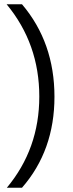

<svg xmlns="http://www.w3.org/2000/svg" viewBox="-20 -720 342 899"><path d="M83 159H12Q164 -23 164 -268Q164 -515 11 -700H83Q235 -521 235 -267Q235 -15 83 159Z"/></svg>

Font: A_ThatdaokhamC
Style: Regular
Weight: 400
Designer: Rangsiwut Chaisin
Foundry: Rangsiwut Chaisin
Version: Version 1.000